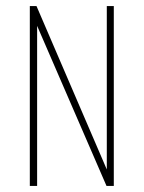

<svg xmlns="http://www.w3.org/2000/svg" viewBox="-20 -611 472 631"><path d="M78 0V-591H100L331 -54V-591H354V0H330L102 -526V0Z"/></svg>

Font: Alumni Sans SC Thin
Style: Regular
Weight: 100
Designer: Robert E. Leuschke
Foundry: Robert E. Leuschke
Version: Version 1.018